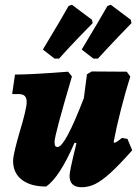

<svg xmlns="http://www.w3.org/2000/svg" viewBox="-20 -774 575 806"><path d="M535 -143Q479 -80 443 -47.5Q407 -15 379.5 -1.5Q352 12 323 12Q272 12 272 -36Q272 -46 278.5 -77Q285 -108 301 -173L293 -175Q231 -31 174 9Q108 9 71.5 -19.5Q35 -48 35 -98Q35 -115 44 -151.5Q53 -188 64 -225Q75 -261 83.5 -295.5Q92 -330 92 -346Q92 -363 84 -371Q76 -379 59 -379H31L43 -461Q110 -461 266 -473L282 -453Q209 -206 209 -179Q209 -167 211.5 -162Q214 -157 222 -157Q253 -157 332 -362L345 -462L365 -474L512 -473L527 -453Q507 -390 487.5 -313.5Q468 -237 457 -178L461 -174Q474 -180 492 -195L515 -191ZM228 -528H209L160 -566Q200 -632 229.5 -682.5Q259 -733 268 -749L282 -754L366 -691L369 -677Q356 -664 313 -619.5Q270 -575 228 -528ZM391 -528H372L323 -566Q363 -632 392.5 -682.5Q422 -733 431 -749L445 -754L529 -691L532 -677Q519 -664 476.5 -619.5Q434 -575 391 -528Z"/></svg>

Font: Alegreya Black
Style: Italic
Weight: 900
Italic angle: -7°
Designer: Juan Pablo del Peral
Foundry: Huerta Tipografica
Version: Version 2.007; ttfautohint (v1.6)